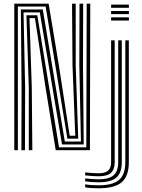

<svg xmlns="http://www.w3.org/2000/svg" viewBox="-20 -820 777 1048"><path d="M58 0V-800H245.5L301.5 -461.8L360.5 -79H390.8L375.8 -462.8L373.2 -800H393.2V-462.8L407 -63.2H347.8L229.2 -784.2H77.5V0ZM96.8 0 97.8 -342 93.8 -768.5H213.5L333.8 -47.5H421.8L413 -462.8L414 -800H434L433 -462.8L437 -31.5H318.5L197.2 -752.5H108.5L117.2 -342L116.2 0ZM137.2 0V-342L124.2 -736.8H183.5L302.2 -15.8H451.2L453.2 -800H472.8L470.8 0H284.2L228.2 -345L170.8 -721H141L153.5 -342L156.5 0ZM586.5 -777.5V-794.8H683.5V-777.5ZM586.5 -708V-725.5H683.5V-708ZM586.5 -742.8V-760H683.5V-742.8ZM518 207.8Q496.5 207.8 476.6 206.4Q456.8 205 444.8 202.2V186Q458.8 188.8 478.9 190.1Q499 191.5 518 191.5Q595.8 191.5 629.9 162Q664 132.5 664 65.5V-600H683.2V65.5Q683.2 141.5 644.6 174.6Q606 207.8 518 207.8ZM518 175Q499.5 175 479.6 173.6Q459.8 172.2 444.8 169.8V153.8Q461.8 155.8 481.4 157.2Q501 158.8 518 158.8Q575 158.8 600.1 136.6Q625.2 114.5 625.2 65.2V-600H644.8V65.2Q644.8 123.5 615.1 149.2Q585.5 175 518 175ZM518 142.2Q503 142.2 483.1 140.8Q463.2 139.2 444.8 137.2V121Q463.5 123.5 483.4 124.6Q503.2 125.8 518 125.8Q554.2 125.8 570.4 111Q586.5 96.2 586.5 65V-600H606V65.2Q606 105.2 585.4 123.8Q564.8 142.2 518 142.2Z"/></svg>

Font: Big Shoulders Inline Text Thin SemiBold
Style: Regular
Weight: 600
Version: Version 2.002